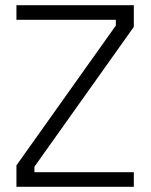

<svg xmlns="http://www.w3.org/2000/svg" viewBox="-20 -715 577 736"><path d="M43 -639V-695H493V-612L112 -76V-55H493V1H43V-81L424 -617V-639Z"/></svg>

Font: Titillium Web Light
Style: Regular
Weight: 300
Version: Version 1.002;PS 57.000;hotconv 1.0.70;makeotf.lib2.5.55311